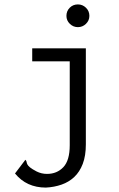

<svg xmlns="http://www.w3.org/2000/svg" viewBox="-20 -676 540 870"><path d="M126 -457H369V-22Q369 30 355 66.5Q341 103 316.5 126Q292 149 259 160.5Q226 172 188 174Q100 174 48 110L95 48Q100 53 100.5 58Q101 63 104 69Q107 75 116 82.5Q125 90 146 101Q168 112 193 112Q238 112 267 81.5Q296 51 296 -18V-398H126ZM296 -641Q311 -656 333 -656Q354 -656 369.5 -641Q385 -626 385 -604Q385 -583 369.5 -568Q354 -553 333 -553Q312 -553 296.5 -568Q281 -583 281 -604Q281 -626 296 -641Z"/></svg>

Font: Inconsolata
Style: Regular
Weight: 400
Designer: Raph Levien, Kirill Tkachev
Foundry: Cyreal
Version: Version 1.013